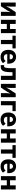

<svg xmlns="http://www.w3.org/2000/svg" viewBox="3089 -3666 589 6807"><g transform="rotate(90 3383.5 -262.5)"><path d="M69 -525V0H201L347 -221L408 -333H411L398 -211V0H543V-525H411L265 -304L204 -192H201L214 -314V-525Z M681 -525V0H829V-209H1007V0H1155V-525H1007V-324H829V-525Z M1396 -410V0H1544V-410H1696V-525H1244V-410Z M1999 12C2095 12 2172 -21 2219 -75L2145 -167C2112 -133 2078 -104 2016 -104C1937 -104 1900 -148 1900 -217V-225H2237V-269C2237 -411 2167 -537 1993 -537C1835 -537 1747 -429 1747 -263C1747 -95 1838 12 1999 12ZM1996 -428C2055 -428 2084 -385 2084 -321V-312H1900V-320C1900 -385 1937 -428 1996 -428Z M2288 -115V6H2333C2395 6 2435 -6 2467 -38C2511 -82 2540 -169 2540 -351V-410H2667V0H2815V-525H2398V-359C2398 -215 2382 -151 2356 -115Z M2953 -525V0H3085L3231 -221L3292 -333H3295L3282 -211V0H3427V-525H3295L3149 -304L3088 -192H3085L3098 -314V-525Z M3565 -525V0H3713V-410H3920V-525Z M4220 12C4316 12 4393 -21 4440 -75L4366 -167C4333 -133 4299 -104 4237 -104C4158 -104 4121 -148 4121 -217V-225H4458V-269C4458 -411 4388 -537 4214 -537C4056 -537 3968 -429 3968 -263C3968 -95 4059 12 4220 12ZM4217 -428C4276 -428 4305 -385 4305 -321V-312H4121V-320C4121 -385 4158 -428 4217 -428Z M4563 -525V0H4711V-209H4889V0H5037V-525H4889V-324H4711V-525Z M5278 -410V0H5426V-410H5578V-525H5126V-410Z M5881 12C5977 12 6054 -21 6101 -75L6027 -167C5994 -133 5960 -104 5898 -104C5819 -104 5782 -148 5782 -217V-225H6119V-269C6119 -411 6049 -537 5875 -537C5717 -537 5629 -429 5629 -263C5629 -95 5720 12 5881 12ZM5878 -428C5937 -428 5966 -385 5966 -321V-312H5782V-320C5782 -385 5819 -428 5878 -428Z M6224 -525V0H6372V-209H6550V0H6698V-525H6550V-324H6372V-525Z"/></g></svg>

Font: Braiins Sans
Style: Bold
Weight: 700
Designer: Mike Abbink, Paul van der Laan, Pieter van Rosmalen, Jiri Chlebus, Lubos Buracinsky
Foundry: Bold Monday, Sudetype
Version: Version 1.000;hotconv 1.0.109;makeotfexe 2.5.65596